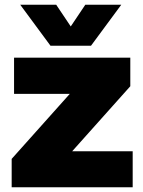

<svg xmlns="http://www.w3.org/2000/svg" viewBox="-20 -786 602 806"><path d="M65 -766 192 -594H362L489 -766H338L277 -675L216 -766ZM39 -544V-392H273L29 -119V0H537V-151H283L527 -424V-544Z"/></svg>

Font: Montserrat ExtraBold
Style: Regular
Weight: 800
Designer: Julieta Ulanovsky
Foundry: Julieta Ulanovsky
Version: Version 4.000